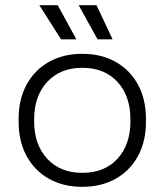

<svg xmlns="http://www.w3.org/2000/svg" viewBox="-20 -708 636 742"><path d="M52 -237V-249Q52 -324 82.5 -380.5Q113 -437 168.5 -468.5Q224 -500 298 -500Q372 -500 427.5 -468.5Q483 -437 513.5 -380.5Q544 -324 544 -249V-237Q544 -162 513.5 -105.5Q483 -49 427.5 -17.5Q372 14 298 14Q224 14 168.5 -17.5Q113 -49 82.5 -105.5Q52 -162 52 -237ZM484 -239V-247Q484 -337 434 -391.5Q384 -446 298 -446Q213 -446 162.5 -391.5Q112 -337 112 -247V-239Q112 -149 162.5 -94.5Q213 -40 298 -40Q384 -40 434 -94.5Q484 -149 484 -239ZM216 -556 132 -688H203L275 -556ZM353 -688 415 -556H357L284 -688Z"/></svg>

Font: Space Grotesk Frontify Light
Style: Regular
Weight: 300
Designer: Florian Karsten
Version: Version 2.000